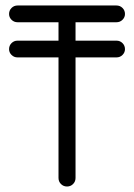

<svg xmlns="http://www.w3.org/2000/svg" viewBox="-20 -679 488 699"><path d="M404 -531Q417 -531 426 -522Q435 -513 435 -500Q435 -488 426 -479Q417 -470 404 -470H255V-31Q255 -18 246 -9Q237 0 224 0Q211 0 202 -9Q193 -18 193 -31V-470H44Q31 -470 22 -479Q13 -488 13 -500Q13 -513 22 -522Q31 -531 44 -531H193V-598H44Q31 -598 22 -607Q13 -616 13 -628Q13 -641 22 -650Q31 -659 44 -659H404Q417 -659 426 -650Q435 -641 435 -628Q435 -616 426 -607Q417 -598 404 -598H255V-531Z"/></svg>

Font: Libertine Sup Medium
Style: Regular
Weight: 500
Designer: Bastien Sozeau
Foundry: NBR — Bastien Sozeau
Version: Version 2.003; ttfautohint (v1.8.4.7-5d5b);gftools[0.9.33]